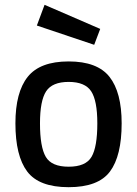

<svg xmlns="http://www.w3.org/2000/svg" viewBox="-20 -766 570 797"><path d="M485 -254Q485 -119 436.5 -54Q388 11 265 11Q142 11 93 -54Q44 -119 44 -254Q44 -383 95 -447Q146 -511 265 -511Q384 -511 434.5 -447Q485 -383 485 -254ZM384 -254Q384 -348 358.5 -387Q333 -426 265 -426Q197 -426 171.5 -387Q146 -348 146 -254Q146 -156 170 -115Q194 -74 265 -74Q336 -74 360 -115Q384 -156 384 -254ZM165 -746 396 -646 371 -580 133 -660Z"/></svg>

Font: TitilliumText
Style: Medium
Weight: 500
Designer: Accademia di Belle Arti di Urbino and others
Foundry: Accademia di Belle Arti di Urbino and others.
Version: Version 60.001